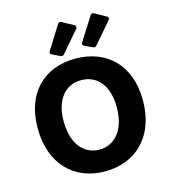

<svg xmlns="http://www.w3.org/2000/svg" viewBox="-125 -955 949 1067"><g transform="rotate(-15 349.5 -421.5)"><path d="M306.6 -847.7 222.7 -713.9C216.8 -704.1 219.7 -697.3 228.5 -693.4L273.4 -671.9C281.2 -668 289.1 -668.9 294.9 -676.8L396.5 -794.9C403.3 -803.7 402.3 -811.5 392.6 -817.4L328.1 -852.5C319.3 -857.4 311.5 -856.4 306.6 -847.7ZM494.1 -847.7 409.2 -713.9C403.3 -704.1 406.2 -697.3 415 -693.4L460 -671.9C467.8 -668 475.6 -668.9 481.4 -676.8L583 -794.9C589.8 -803.7 588.9 -811.5 579.1 -817.4L515.6 -852.5C506.8 -857.4 499 -856.4 494.1 -847.7ZM46.9 -316.4C46.9 -111.3 169.9 11.7 348.6 11.7C528.3 11.7 652.3 -111.3 652.3 -316.4C652.3 -519.5 528.3 -636.7 348.6 -636.7C169.9 -636.7 46.9 -520.5 46.9 -316.4ZM502 -316.4C502 -192.4 442.4 -113.3 348.6 -113.3C255.9 -113.3 196.3 -192.4 196.3 -316.4C196.3 -439.5 255.9 -512.7 348.6 -512.7C442.4 -512.7 502 -439.5 502 -316.4Z"/></g></svg>

Font: Ed Sans Neue
Style: Bold
Weight: 700
Designer: Stephen Hutchings
Version: Version 1.004;PS 001.004;hotconv 1.0.88;makeotf.lib2.5.64775